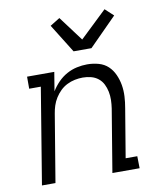

<svg xmlns="http://www.w3.org/2000/svg" viewBox="-86 -840 771 910"><g transform="rotate(-10 300.0 -385.5)"><path d="M42 0 118 -462H62V-520H193L178 -429Q192 -452 211 -471.5Q230 -491 253.5 -504Q277 -517 302.5 -522.5Q328 -528 352 -528Q381 -528 407.5 -520.5Q434 -513 452.5 -495.5Q471 -478 482 -453.5Q493 -429 497.5 -402.5Q502 -376 500.5 -348Q499 -320 494 -292L455 -58H511L512 0H381L431 -302Q434 -322 434.5 -342.5Q435 -363 431 -382.5Q427 -402 418.5 -419Q410 -436 395 -448Q380 -460 360.5 -465Q341 -470 321 -470Q302 -470 282.5 -466Q263 -462 245 -453Q227 -444 212.5 -430Q198 -416 187 -398.5Q176 -381 170 -362.5Q164 -344 161 -325L107 0ZM300 -600 214 -738 261 -767 350 -648 479 -771 519 -734 386 -600Z"/></g></svg>

Font: Iosevka Etoile Light
Style: Italic
Weight: 300
Italic angle: -9°
Designer: Belleve Invis
Foundry: Belleve Invis
Version: Version 22.1.2; ttfautohint (v1.8.4)